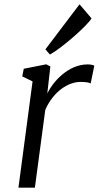

<svg xmlns="http://www.w3.org/2000/svg" viewBox="-20 -864 454 884"><path d="M64.9 0H140.6L188.5 -358.4C226.6 -444.8 295.9 -486.8 350.1 -486.8C373 -486.8 387.7 -484.9 397.5 -480L414.1 -561C408.2 -566.4 392.6 -567.4 382.8 -567.4C293.9 -567.4 223.1 -486.8 197.8 -434.1L211.9 -558.1L192.9 -567.9L89.4 -547.4L82.5 -512.2L129.9 -489.3ZM210 -612.8C269 -646 382.8 -747.1 401.4 -779.3L346.2 -844.2L189 -636.7Z"/></svg>

Font: Merriweather
Style: Light Italic
Weight: 300
Italic angle: -7.5°
Designer: Eben Sorkin
Foundry: Eben Sorkin
Version: Version 1.001